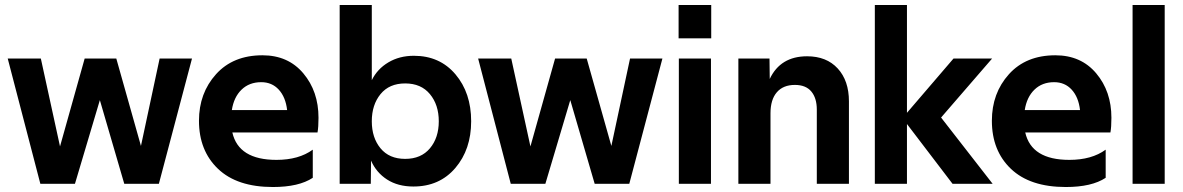

<svg xmlns="http://www.w3.org/2000/svg" viewBox="-20 -738 4752 771"><path d="M142 0 11 -503H144L221 -150L320 -503H447L546 -152L621 -503H751L618 0H479L381 -336L281 0Z M1236 -24Q1180 13 1076 13Q932 13 855.5 -60Q779 -133 779 -253Q779 -364 847.5 -440Q916 -516 1034 -516Q1137 -516 1198 -443.5Q1259 -371 1259 -265Q1259 -227 1255 -206H913Q938 -96 1090 -96Q1180 -96 1236 -137ZM1133 -296Q1127 -348 1099.5 -378Q1072 -408 1029 -408Q981 -408 950 -378Q919 -348 911 -296Z M1508 -142.5Q1543 -100 1607 -100Q1671 -100 1706.5 -142.5Q1742 -185 1742 -251Q1742 -317 1706.5 -360Q1671 -403 1607 -403Q1543 -403 1508 -360Q1473 -317 1473 -251Q1473 -185 1508 -142.5ZM1640 11Q1578 11 1534.5 -17Q1491 -45 1470 -93L1469 0H1344V-718H1473V-416Q1495 -461 1539.5 -487.5Q1584 -514 1642 -514Q1746 -514 1809 -439.5Q1872 -365 1872 -251Q1872 -138 1808.5 -63.5Q1745 11 1640 11Z M2031 0 1900 -503H2033L2110 -150L2209 -503H2336L2435 -152L2510 -503H2640L2507 0H2368L2270 -336L2170 0Z M2706 0V-503H2835V0ZM2705 -584V-718H2836V-584Z M3260 -298Q3260 -344 3238 -370.5Q3216 -397 3172 -397Q3125 -397 3099.5 -367.5Q3074 -338 3074 -283V0H2945V-503H3070L3071 -421Q3114 -512 3221 -512Q3299 -512 3344 -463Q3389 -414 3389 -331V0H3260Z M3493 0V-718H3622V-285L3809 -503H3964L3759 -266L3966 0H3805L3622 -240V0Z M4420 -24Q4364 13 4260 13Q4116 13 4039.5 -60Q3963 -133 3963 -253Q3963 -364 4031.5 -440Q4100 -516 4218 -516Q4321 -516 4382 -443.5Q4443 -371 4443 -265Q4443 -227 4439 -206H4097Q4122 -96 4274 -96Q4364 -96 4420 -137ZM4317 -296Q4311 -348 4283.5 -378Q4256 -408 4213 -408Q4165 -408 4134 -378Q4103 -348 4095 -296Z M4528 0V-718H4657V0Z"/></svg>

Font: Techna Sans
Style: Regular
Weight: 400
Designer: Carl Enlund
Version: Version 1.003